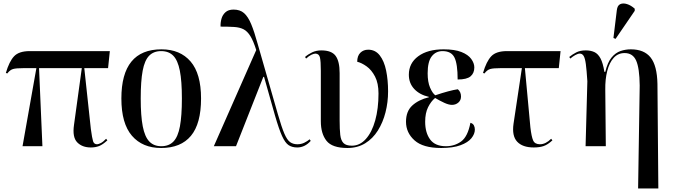

<svg xmlns="http://www.w3.org/2000/svg" viewBox="-20 -824 3796 1082"><path d="M107 0 185 -440H113Q71 -440 53.5 -435Q36 -430 21 -410L13 -413Q32 -478 59.5 -507Q87 -536 148 -536H599L589 -440H455L492 -97Q499 -45 504.5 -28Q510 -11 527 -11Q534 -11 547.5 -17.5Q561 -24 578 -42L585 -33Q559 -9 538.5 -1Q518 7 492 7Q443 7 415 -22Q387 -51 397 -120L441 -440H200L219 0Z M888 10Q783 10 723.5 -59Q664 -128 664 -269Q664 -546 890 -546Q995 -546 1054 -477.5Q1113 -409 1113 -269Q1113 -127 1056 -58.5Q999 10 888 10ZM889 0Q932 0 957.5 -26.5Q983 -53 994 -112Q1005 -171 1005 -269Q1005 -367 993.5 -425.5Q982 -484 956.5 -510Q931 -536 888 -536Q846 -536 820.5 -510Q795 -484 784 -425.5Q773 -367 773 -269Q773 -171 784.5 -112Q796 -53 821.5 -26.5Q847 0 889 0Z M1185 0 1424 -542Q1408 -593 1391 -620.5Q1374 -648 1352.5 -659Q1331 -670 1299.5 -672Q1268 -674 1223 -674Q1222 -696 1228 -718Q1234 -740 1250.5 -755Q1267 -770 1296 -770Q1333 -770 1355.5 -750Q1378 -730 1395.5 -688Q1413 -646 1432 -577L1546 -180Q1567 -107 1582.5 -71Q1598 -35 1615 -23Q1632 -11 1656 -11Q1677 -11 1694.5 -19.5Q1712 -28 1725 -39L1731 -30Q1698 7 1655 7Q1626 7 1606.5 -6Q1587 -19 1569.5 -57.5Q1552 -96 1530 -172L1468 -391H1464L1310 0Z M1938 10Q1852 10 1820 -30.5Q1788 -71 1788 -141V-425Q1788 -479 1783 -500Q1778 -521 1758 -522Q1749 -522 1735 -515.5Q1721 -509 1705 -494L1699 -503Q1716 -518 1739 -529Q1762 -540 1791 -540Q1849 -540 1871.5 -509Q1894 -478 1894 -412V-145Q1894 -95 1897.5 -64Q1901 -33 1915.5 -18Q1930 -3 1963 -3Q2008 -3 2042 -41Q2076 -79 2094.5 -145.5Q2113 -212 2113 -297Q2113 -355 2093.5 -392.5Q2074 -430 2046 -450Q2018 -470 1993 -476Q1993 -509 2010.5 -526.5Q2028 -544 2055 -544Q2095 -544 2120 -512Q2145 -480 2156 -426.5Q2167 -373 2167 -309Q2167 -248 2152.5 -191Q2138 -134 2109.5 -88.5Q2081 -43 2038 -16.5Q1995 10 1938 10Z M2466 10Q2364 10 2316 -33Q2268 -76 2268 -138Q2268 -197 2303.5 -229.5Q2339 -262 2397 -276V-278Q2345 -290 2314.5 -322.5Q2284 -355 2284 -403Q2284 -468 2337 -507Q2390 -546 2480 -546Q2542 -546 2580 -531Q2618 -516 2635.5 -492Q2653 -468 2653 -444Q2653 -412 2632 -394Q2611 -376 2559 -376Q2559 -464 2541 -500Q2523 -536 2474 -536Q2436 -536 2413 -506.5Q2390 -477 2390 -411Q2390 -362 2403.5 -330.5Q2417 -299 2433 -287Q2471 -300 2504.5 -309Q2538 -318 2560 -321Q2578 -306 2578 -280Q2578 -259 2563 -246Q2548 -233 2527 -233Q2509 -233 2484 -244.5Q2459 -256 2432 -272Q2409 -253 2392.5 -220Q2376 -187 2376 -138Q2376 -76 2404 -38Q2432 0 2493 0Q2542 0 2579 -27Q2616 -54 2631 -132Q2645 -128 2650.5 -117.5Q2656 -107 2656 -94Q2656 -69 2636.5 -45Q2617 -21 2575 -5.5Q2533 10 2466 10Z M2988 7Q2925 7 2894.5 -25.5Q2864 -58 2874 -127L2921 -440H2802Q2760 -440 2742.5 -435Q2725 -430 2710 -410L2702 -413Q2721 -478 2748.5 -507Q2776 -536 2837 -536H3139L3129 -440H2938L2969 -106Q2975 -54 2984.5 -32.5Q2994 -11 3023 -11Q3055 -11 3086 -42L3093 -33Q3067 -9 3044 -1Q3021 7 2988 7Z M3576 238 3585 -342Q3584 -440 3565 -482.5Q3546 -525 3500 -525Q3463 -525 3438.5 -498Q3414 -471 3402 -424Q3390 -377 3391 -318L3394 0H3280L3290 -366Q3286 -429 3281.5 -462.5Q3277 -496 3269 -509Q3261 -522 3247 -522Q3237 -522 3222.5 -514Q3208 -506 3194 -494L3188 -503Q3205 -517 3227 -528.5Q3249 -540 3281 -540Q3309 -540 3329.5 -530.5Q3350 -521 3364 -495Q3378 -469 3386 -419H3391Q3404 -473 3426.5 -500Q3449 -527 3477 -536.5Q3505 -546 3535 -546Q3610 -546 3646.5 -500Q3683 -454 3685 -351L3690 238ZM3449 -605 3437 -610 3456 -766Q3459 -793 3475 -800.5Q3491 -808 3513.5 -801Q3536 -794 3557 -775V-763Z"/></svg>

Font: Noto Serif Display SemiCondensed Medium
Style: Regular
Weight: 500
Width: 4
Designer: Monotype Design Team
Foundry: Monotype Imaging Inc.
Version: Version 2.009